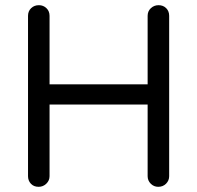

<svg xmlns="http://www.w3.org/2000/svg" viewBox="-20 -720 760 740"><path d="M130 -700Q147 -700 159 -688.5Q171 -677 171 -659V-41Q171 -24 158.5 -12Q146 0 129 0Q110 0 99 -12Q88 -24 88 -41V-659Q88 -677 100 -688.5Q112 -700 130 -700ZM591 -700Q609 -700 620.5 -688.5Q632 -677 632 -659V-41Q632 -24 620 -12Q608 0 590 0Q573 0 561 -12Q549 -24 549 -41V-659Q549 -677 561.5 -688.5Q574 -700 591 -700ZM126 -395H592L591 -317H123Z"/></svg>

Font: Quicksand Light Medium
Style: Regular
Weight: 500
Version: Version 3.006